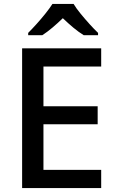

<svg xmlns="http://www.w3.org/2000/svg" viewBox="-20 -961 595 981"><path d="M93 0V-714H497V-621H202V-418H479V-326H202V-93H497V0ZM356 -941Q369 -919 391.5 -891.5Q414 -864 438 -837.5Q462 -811 481 -793V-781H408Q382 -797 355 -819.5Q328 -842 301 -868Q274 -842 248 -820Q222 -798 196 -781H124V-793Q143 -812 166.5 -838Q190 -864 212 -891.5Q234 -919 248 -941Z"/></svg>

Font: Noto Sans Symbols Medium
Style: Regular
Weight: 500
Version: Version 2.002